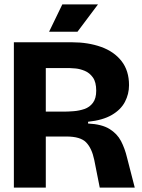

<svg xmlns="http://www.w3.org/2000/svg" viewBox="-20 -852 647 872"><path d="M43 0V-660H307Q380 -660 439 -639Q498 -618 532 -574.5Q566 -531 566 -465Q566 -425 547.5 -389.5Q529 -354 488 -330Q447 -306 380 -299V-291Q442 -288 477 -266.5Q512 -245 529.5 -211.5Q547 -178 557 -136L592 0H433L408 -126Q397 -179 371 -205.5Q345 -232 282 -232H188V0ZM188 -345H269Q289 -345 314.5 -347Q340 -349 363.5 -357Q387 -365 402 -385Q417 -405 417 -440Q417 -479 402 -500Q387 -521 365.5 -530Q344 -539 324 -541Q304 -543 294 -543H188ZM332 -708H203L263 -832H425Z"/></svg>

Font: Bricolage Grotesque 48pt Bricolage Grotesque 48pt Regular
Style: Bold
Weight: 700
Designer: Mathieu Triay
Foundry: Atelier Triay
Version: Version 1.000; ttfautohint (v1.8.4.7-5d5b);gftools[0.9.32]